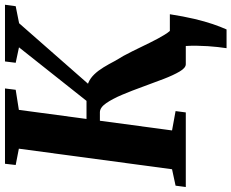

<svg xmlns="http://www.w3.org/2000/svg" viewBox="-102 -682 950 789"><g transform="rotate(-90 373.5 -288.0)"><path d="M569.5 167.5Q572 151 574.2 131.5Q576.5 112 577.8 90.5Q579 69 579.5 46.2Q580 23.5 578.5 0L543 -65.5H709Q700 -8 689.8 35.2Q679.5 78.5 668.5 110.8Q657.5 143 646.5 167.5ZM503.5 0Q488.5 0 473.5 -25.5Q458.5 -51 443 -91.2Q427.5 -131.5 411.2 -176.5Q395 -221.5 378 -261.8Q361 -302 343.2 -327.5Q325.5 -353 306 -353H228.5L236 -408H353L573 -685.5L509.5 -699L515 -743H748L742 -699L672 -685L381 -353.5L393 -405Q413.5 -407 430.2 -399.2Q447 -391.5 462 -376Q477 -360.5 490.5 -338.5Q504 -316.5 518 -289.5Q538 -258 556.5 -220.2Q575 -182.5 592.2 -147.2Q609.5 -112 625 -86.8Q640.5 -61.5 653 -55L697 -43L692.5 0ZM-1 0 4.5 -42 72 -56.5 156.5 -686 89.5 -699 94.5 -743H404L398.5 -699L316 -686L231.5 -56.5L311 -42L305.5 0Z"/></g></svg>

Font: Merriweather 48pt ExtraBold
Style: Italic
Weight: 800
Italic angle: -7.8°
Version: Version 2.101